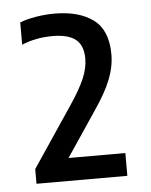

<svg xmlns="http://www.w3.org/2000/svg" viewBox="-43 -851 454 579"><g transform="rotate(-5 184.0 -561.0)"><path d="M44.5 -308V-352.5L167 -535Q197 -579.5 210.5 -611Q224 -642.5 224 -671Q224 -711.5 201.2 -729.5Q178.5 -747.5 131.5 -747.5Q80.5 -747.5 38 -729.5V-797Q58.5 -805 86.8 -809.8Q115 -814.5 143 -814.5Q217 -814.5 260.2 -782.5Q303.5 -750.5 303.5 -677Q303.5 -640 288.2 -601.2Q273 -562.5 237.5 -511L147.5 -377H319.5V-308Z"/></g></svg>

Font: Encode Sans Condensed Condensed Medium
Style: Regular
Weight: 500
Width: 3
Designer: Multiple Designers
Foundry: Impallari Type
Version: Version 3.000; ttfautohint (v1.8.3) -l 8 -r 50 -G 200 -x 14 